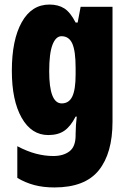

<svg xmlns="http://www.w3.org/2000/svg" viewBox="-20 -583 564 843"><path d="M197 -563Q236 -563 262.5 -546Q289 -529 312 -484H321L334 -553H474V-49Q474 90 413.5 165Q353 240 219 240Q170 240 130.5 229.5Q91 219 56 198V59Q100 82 138.5 92Q177 102 214 102Q258 102 285 81.5Q312 61 312 11V5Q312 -12 313.5 -34Q315 -56 317 -71H312Q290 -28 262.5 -9Q235 10 192 10Q118 10 75 -66Q32 -142 32 -272Q32 -408 75.5 -485.5Q119 -563 197 -563ZM250 -424Q225 -424 210.5 -386.5Q196 -349 196 -270Q196 -129 251 -129Q283 -129 297.5 -159.5Q312 -190 312 -256V-285Q312 -359 297.5 -391.5Q283 -424 250 -424Z"/></svg>

Font: Noto Sans Tamil ExtraCondensed Black
Style: Regular
Weight: 900
Width: 2
Designer: Jelle Bosma - Monotype Design Team
Foundry: Monotype Imaging Inc.
Version: Version 2.004; ttfautohint (v1.8.4.7-5d5b)